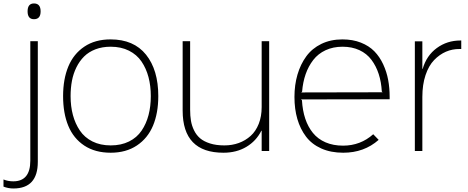

<svg xmlns="http://www.w3.org/2000/svg" viewBox="-84 -866 2685 1101"><path d="M89.8 -629.9H132.8V62Q132.8 214.8 -6.8 214.8Q-37.1 214.8 -64 204.1V163.1Q-38.6 173.8 -7.8 173.8Q89.8 173.8 89.8 55.2ZM148.9 -800.8Q148.9 -755.9 110.8 -755.9Q74.2 -755.9 74.2 -800.8Q74.2 -846.2 110.8 -846.2Q148.9 -846.2 148.9 -800.8Z M780.8 -314.9Q780.8 -373.5 767.6 -423.6Q754.4 -473.6 727.5 -513.2Q700.7 -552.7 655.5 -575.4Q610.4 -598.1 550.8 -598.1Q502.4 -598.1 463.6 -583.3Q424.8 -568.4 398.4 -542.2Q372.1 -516.1 354.2 -480Q336.4 -443.8 328.6 -402.8Q320.8 -361.8 320.8 -314.9Q320.8 -256.3 334 -206.8Q347.2 -157.2 374 -117.4Q400.9 -77.6 446 -54.9Q491.2 -32.2 550.8 -32.2Q610.8 -32.2 656 -54.7Q701.2 -77.1 728 -116.9Q754.9 -156.7 767.8 -206.3Q780.8 -255.9 780.8 -314.9ZM823.7 -314.9Q823.7 -217.8 793.5 -145.5Q763.2 -73.2 700.9 -31.7Q638.7 9.8 550.8 9.8Q461.4 9.8 399.4 -31.2Q337.4 -72.3 307.6 -144.5Q277.8 -216.8 277.8 -314.9Q277.8 -412.6 307.9 -484.9Q337.9 -557.1 399.7 -598.6Q461.4 -640.1 549.8 -640.1Q683.1 -640.1 753.4 -552.5Q823.7 -464.8 823.7 -314.9Z M1459.5 -629.9V0H1416.5V-116.2H1414.6Q1385.3 -57.6 1328.9 -23.9Q1272.5 9.8 1197.3 9.8Q963.4 9.8 963.4 -231.9V-629.9H1006.3V-236.8Q1006.3 -202.1 1011 -173.8Q1015.6 -145.5 1028.8 -118.4Q1042 -91.3 1063.5 -73Q1085 -54.7 1120.1 -43.5Q1155.3 -32.2 1202.6 -32.2Q1247.1 -32.2 1285.4 -46.1Q1323.7 -60.1 1353.3 -86.7Q1382.8 -113.3 1399.7 -155.8Q1416.5 -198.2 1416.5 -252V-629.9Z M1643.6 -335.9 2110.4 -336.9 2105.5 -340.8Q2102.5 -396 2087.6 -441.7Q2072.8 -487.3 2046.1 -522.9Q2019.5 -558.6 1977.1 -578.4Q1934.6 -598.1 1880.4 -598.1Q1826.2 -598.1 1783.2 -578.1Q1740.2 -558.1 1712.4 -522.2Q1684.6 -486.3 1668.7 -440.7Q1652.8 -395 1648.4 -340.8ZM2150.4 -310.1V-296.9L1642.1 -295.9L1647.5 -291Q1650.9 -232.4 1666.5 -185.5Q1682.1 -138.7 1710.4 -103.8Q1738.8 -68.8 1782.7 -49.8Q1826.7 -30.8 1883.3 -30.8Q1982.9 -30.8 2056.2 -96.2L2087.4 -64Q2003.9 9.8 1884.3 9.8Q1813 9.8 1758.3 -14.6Q1703.6 -39.1 1670.7 -82.8Q1637.7 -126.5 1621.1 -183.6Q1604.5 -240.7 1604.5 -310.1Q1604.5 -378.9 1621.8 -438.2Q1639.2 -497.6 1672.4 -543Q1705.6 -588.4 1758.8 -614.3Q1812 -640.1 1879.4 -640.1Q1938.5 -640.1 1985.4 -621.6Q2032.2 -603 2062.7 -571.8Q2093.3 -540.5 2113.3 -497.3Q2133.3 -454.1 2141.8 -408Q2150.4 -361.8 2150.4 -310.1Z M2561 -633.8V-585H2551.3Q2510.3 -585.4 2473.4 -569.6Q2436.5 -553.7 2405.5 -521.7Q2374.5 -489.7 2356.2 -435.3Q2337.9 -380.9 2337.9 -310.1V0H2294.9V-628.9H2337.9V-471.2H2339.8Q2361.8 -547.4 2420.9 -590.6Q2480 -633.8 2556.2 -633.8Z"/></svg>

Font: Sinkin Sans 200 X Light
Style: Regular
Weight: 200
Designer: Keith Bates
Foundry: K-Type
Version: Sinkin Sans (version 1.0)  by Keith Bates   •   © 2014   www